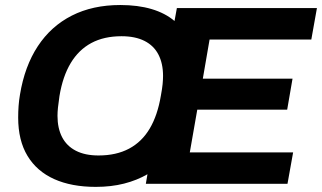

<svg xmlns="http://www.w3.org/2000/svg" viewBox="-20 -718 1258 750"><path d="M354 12Q259.6 12 191.7 -18.4Q123.8 -48.9 87.4 -109.1Q51 -169.4 51 -258.8Q51 -281.7 52.6 -304.1Q54.2 -326.4 58 -348.2Q76.2 -459.2 127.7 -537.5Q179.1 -615.7 260.7 -657.1Q342.2 -698.4 449.8 -698.4Q518.9 -698.4 572.1 -682.6Q625.4 -666.8 661.7 -636L670.9 -686.4H1218L1196.1 -563.7H798.7L772.3 -410.8H1122.7L1101.8 -289.6H750.6L721.4 -122.7H1125L1103 0H549.7L556 -37.4Q514.9 -13.6 464.6 -0.8Q414.3 12 354 12ZM364.8 -110.7Q434.3 -110.7 484.3 -137.4Q534.2 -164 564.9 -215.8Q595.6 -267.7 608.4 -344.3Q613.5 -371.6 615.2 -389.3Q616.9 -407 616.9 -421.5Q616.9 -470 598.9 -504.8Q580.9 -539.7 544.6 -558.1Q508.3 -576.5 454.8 -576.5Q386.3 -576.5 336.8 -550Q287.3 -523.4 256.2 -471.6Q225 -419.7 212.3 -342.9Q208.1 -314.9 206.4 -297.5Q204.6 -280.2 204.6 -265.5Q204.6 -217.2 222.5 -182.4Q240.5 -147.6 276.3 -129.2Q312.1 -110.7 364.8 -110.7Z"/></svg>

Font: Archivo Variable SemiBold
Style: Italic
Weight: 600
Italic angle: -10°
Designer: Hector Gatti
Foundry: Omnibus-Type
Version: Version 2.001